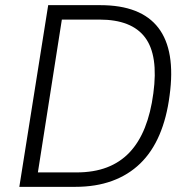

<svg xmlns="http://www.w3.org/2000/svg" viewBox="-20 -725 730 745"><path d="M55 0 167 -705H369Q527 -705 594.5 -617Q662 -529 638 -354Q627 -268 598.5 -201.5Q570 -135 524 -90.5Q478 -46 415 -23Q352 0 272 0ZM127 -56H277Q344 -56 395 -75.5Q446 -95 482.5 -133.5Q519 -172 542 -229.5Q565 -287 575 -363Q595 -510 543 -579.5Q491 -649 366 -649H220Z"/></svg>

Font: Nunito Sans 10pt SemiCondensed Light
Style: Italic
Weight: 300
Width: 4
Italic angle: -9°
Designer: Vernon Adams
Foundry: Vernon Adams
Version: Version 3.101;gftools[0.9.27]